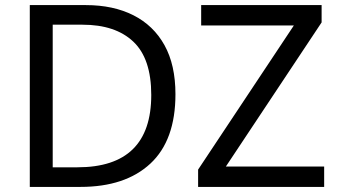

<svg xmlns="http://www.w3.org/2000/svg" viewBox="-20 -734 1332 754"><path d="M669 -364Q669 -183 570.5 -91.5Q472 0 296 0H97V-714H317Q425 -714 504 -674Q583 -634 626 -556.5Q669 -479 669 -364ZM574 -361Q574 -504 503.5 -570.5Q433 -637 304 -637H187V-77H284Q574 -77 574 -361ZM1253 0H758V-68L1134 -634H770V-714H1243V-646L867 -80H1253Z"/></svg>

Font: RS Noto Sans
Style: Regular
Weight: 400
Designer: Monotype Design Team
Foundry: Monotype Imaging Inc.
Version: Version 3.10